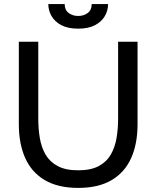

<svg xmlns="http://www.w3.org/2000/svg" viewBox="-20 -904 764 938"><path d="M362 14Q263.5 14 199.2 -23.8Q135 -61.5 103.5 -131.2Q72 -201 72 -297V-700H167V-323Q167 -275 174.5 -230Q182 -185 202.2 -149.5Q222.5 -114 261.2 -93Q300 -72 362 -72Q424.5 -72 463 -93Q501.5 -114 521.8 -149.8Q542 -185.5 549.5 -230.5Q557 -275.5 557 -323V-700H652V-297Q652 -201 620.5 -131.2Q589 -61.5 524.8 -23.8Q460.5 14 362 14ZM362 -764Q312 -764 279.8 -781Q247.5 -798 231.8 -825.5Q216 -853 216 -884H296Q296 -855 315.5 -840.5Q335 -826 362 -826Q389 -826 408.5 -840.5Q428 -855 428 -884H508Q508 -853 492.2 -825.5Q476.5 -798 444.2 -781Q412 -764 362 -764Z"/></svg>

Font: Cabin Resolve
Style: Regular-Resolve
Weight: 400
Designer: Pablo Impallari
Foundry: Pablo Impallari. http://www.impallari.com Igino Marini. http://www.ikern.com
Version: Version 3.001